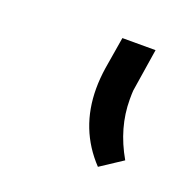

<svg xmlns="http://www.w3.org/2000/svg" viewBox="-56 -916 301 316"><g transform="rotate(20 94.0 -758.5)"><path d="M156.2 -790Q155.8 -784.7 155.8 -774.4Q155.8 -725.1 183.1 -677.7L144.5 -652.3Q97.7 -701.7 97.7 -772.5Q97.7 -790 100.6 -809.1L109.9 -865.2H168Z"/></g></svg>

Font: Mardoto Light
Style: Italic
Weight: 300
Italic angle: -12°
Designer: Christian Robertson, Vahan Hovhannisyan
Foundry: Google
Version: Version 1.000